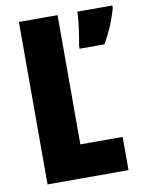

<svg xmlns="http://www.w3.org/2000/svg" viewBox="-82 -773 633 831"><g transform="rotate(-10 235.0 -357.0)"><path d="M59.1 0V-713.9H229V-146H415V0ZM469.7 -713.9V-703.1Q447.8 -624 406.7 -554.2H297.9V-567.9Q301.3 -585 305.4 -611.8Q309.6 -638.7 312.5 -666.5Q315.4 -694.3 315.9 -713.9Z"/></g></svg>

Font: Open Sans Condensed ExtraBold
Style: Regular
Weight: 800
Width: 3
Designer: Monotype Design Team
Foundry: Monotype Imaging Inc.
Version: Version 3.000; ttfautohint (v1.8.4)